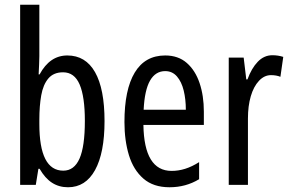

<svg xmlns="http://www.w3.org/2000/svg" viewBox="-20 -780 1224 810"><path d="M146 -543Q146 -527 145 -508Q144 -489 143 -466H147Q190 -546 264 -546Q341 -546 381 -475.5Q421 -405 421 -269Q421 -135 381 -62.5Q341 10 267 10Q229 10 199.5 -9Q170 -28 147 -68H142L131 0H65V-760H146ZM246 -475Q206 -475 184 -449Q162 -423 154 -378Q146 -333 146 -276V-257Q146 -60 247 -60Q293 -60 315.5 -111Q338 -162 338 -270Q338 -372 316 -423.5Q294 -475 246 -475Z M677 -546Q732 -546 768 -514.5Q804 -483 822 -429.5Q840 -376 840 -309V-253H585Q588 -59 704 -59Q733 -59 761.5 -68Q790 -77 820 -96V-24Q764 10 695 10Q627 10 585 -26.5Q543 -63 524 -125Q505 -187 505 -265Q505 -402 548.5 -474Q592 -546 677 -546ZM677 -480Q636 -480 613 -440Q590 -400 586 -317H764Q764 -361 755 -398Q746 -435 726.5 -457.5Q707 -480 677 -480Z M1129 -547Q1153 -547 1175 -540L1163 -456Q1146 -463 1123 -463Q1095 -463 1072.5 -439Q1050 -415 1038 -374Q1026 -333 1026 -280V0H945V-537H1008L1019 -445H1024Q1041 -492 1067.5 -519.5Q1094 -547 1129 -547Z"/></svg>

Font: Noto Sans Bengali ExtraCondensed
Style: Regular
Weight: 400
Width: 2
Designer: Jelle Bosma - Monotype Design Team
Foundry: Monotype Imaging Inc.
Version: Version 2.003; ttfautohint (v1.8.4.7-5d5b)